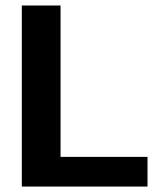

<svg xmlns="http://www.w3.org/2000/svg" viewBox="-20 -684 568 704"><path d="M60 -663.8V0H520.9V-108.8H202V-663.8Z"/></svg>

Font: Diatome Awesome Bold
Style: Regular
Weight: 400
Designer: 15.100.17
Foundry: 15.100.17
Version: Version 1.010;Fontself Maker 3.5.8